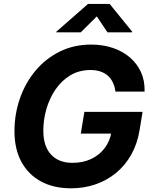

<svg xmlns="http://www.w3.org/2000/svg" viewBox="-20 -969 791 998"><path d="M349.6 9.8Q258.8 9.8 192.8 -26Q126.9 -61.9 91 -128.2Q55.2 -194.6 55.2 -286.8Q55.2 -375.8 83.4 -457Q111.6 -538.1 164.2 -601.2Q216.8 -664.3 290.3 -700.8Q363.9 -737.3 454.3 -737.3Q514.5 -737.3 565.9 -720.1Q617.3 -702.9 654.9 -670.7Q692.6 -638.6 713 -593.6Q733.3 -548.6 731.6 -492.9H580Q576.8 -519.1 566.9 -539.8Q557 -560.5 540.8 -575.2Q524.6 -589.8 502 -597.4Q479.3 -605 450.4 -605Q391.4 -605 345.9 -577.7Q300.3 -550.4 269 -504.6Q237.6 -458.9 221.4 -403Q205.2 -347.2 205.2 -289.8Q205.2 -208.4 245.3 -165.5Q285.3 -122.6 356.7 -122.6Q411.2 -122.6 454.1 -142.8Q496.9 -163.1 524.3 -199.5Q551.7 -236 559.5 -283.7L588.8 -274.4H400L418.6 -387.6H721.1L705.4 -291.9Q693.6 -220.6 661.9 -164.6Q630.2 -108.7 582.9 -69.8Q535.6 -31 476.1 -10.6Q416.6 9.8 349.6 9.8ZM399.6 -800.8H272.3L273 -804.4L437.7 -948.7H549.9L667.1 -804.4L666.4 -800.8H538.7L483.2 -883.8Z"/></svg>

Font: Adwaita Sans
Style: Italic
Weight: 400
Italic angle: -9.39999°
Designer: Rasmus Andersson
Foundry: rsms
Version: Version 4.001;git-9221beed3